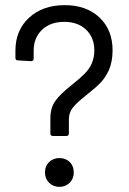

<svg xmlns="http://www.w3.org/2000/svg" viewBox="-20 -729 501 747"><path d="M176 -210V-269Q176 -309 195 -336Q214 -363 261 -400Q290 -423 307 -440Q347 -478 347 -533Q347 -583 315 -613.5Q283 -644 230 -644Q176 -644 143.5 -613Q111 -582 111 -532V-501Q111 -491 101 -491L50 -494Q40 -494 40 -504V-532Q40 -611 93 -660Q146 -709 232 -709Q316 -709 367 -661Q418 -613 418 -533Q418 -490 404 -457Q390 -427 372 -408Q354 -389 316 -359Q279 -330 263.5 -310.5Q248 -291 248 -265V-210Q248 -200 238 -200H186Q176 -200 176 -210ZM211 -114Q236 -114 251.5 -98.5Q267 -83 267 -58Q267 -34 251 -18Q235 -2 211 -2Q187 -2 171 -18Q155 -34 155 -58Q155 -83 171 -98.5Q187 -114 211 -114Z"/></svg>

Font: Barlow GEO
Style: Regular
Weight: 400
Designer: Jeremy Tribby
Foundry: Tribby Type
Version: Version 1.408